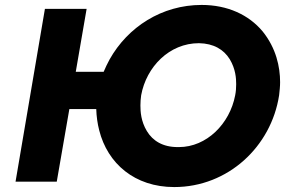

<svg xmlns="http://www.w3.org/2000/svg" viewBox="-20 -736 1155 778"><path d="M162 -700 43 0H210L261 -294H370C371 -264 375 -235 382 -208C416 -73 526 22 686 22C904 22 1079 -142 1111 -350C1113 -368 1115 -386 1115 -403C1115 -465 1099 -541 1044 -609C988 -676 902 -716 797 -716C636 -716 498 -627 424 -495C415 -478 407 -462 400 -445H287L331 -700ZM552 -350C573 -465 666 -561 786 -561C846 -560 887 -535 911 -496C935 -456 937 -418 937 -395C937 -380 936 -365 933 -350C911 -234 817 -140 705 -140C703 -140 702 -140 700 -140C640 -140 599 -165 575 -205C551 -245 549 -284 549 -309C549 -322 550 -336 552 -350Z"/></svg>

Font: Jost
Style: Bold Italic
Weight: 700
Italic angle: -5°
Version: Version 3.710